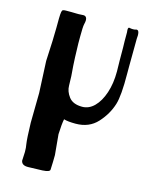

<svg xmlns="http://www.w3.org/2000/svg" viewBox="-113 -566 682 883"><g transform="rotate(15 228.5 -124.5)"><path d="M437 -324V-287Q438 -182 425 -140Q409 -88 370 -45.5Q331 -3 267 -3Q230 -3 211 -9Q206 14 204 64L213 161Q213 192 211 230Q212 242 176 244L109 246Q78 247 74 225Q76 193 76 183Q76 162 73 147Q69 122 67 46Q69 -54 69 -96Q65 -179 62 -247Q68 -360 68 -408Q68 -462 69 -470Q70 -485 73 -489.5Q76 -494 91 -494H117Q127 -494 139.5 -493.5Q152 -493 162 -494Q164 -494 172 -494.5Q180 -495 185 -490Q190 -485 190 -474Q190 -467 187 -455Q184 -442 184 -396V-363Q186 -283 188 -258Q193 -207 193 -165Q193 -137 212.5 -111.5Q232 -86 276 -86Q308 -86 333.5 -111.5Q359 -137 374 -182Q389 -227 389 -284L388 -336Q388 -414 387 -428V-470L386 -481Q386 -495 393 -493Q400 -491 409 -491Q417 -491 420 -492Q439 -500 439 -469Q439 -459 438 -453Q437 -401 437 -324Z"/></g></svg>

Font: Barriecito
Style: Regular
Weight: 400
Designer: Pablo Cosgaya & Sergio Jiménez
Foundry: Pablo Cosgaya & Sergio Jiménez
Version: Version 1.001